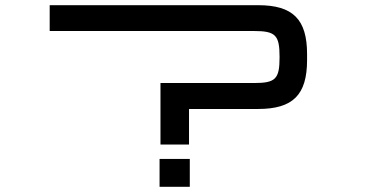

<svg xmlns="http://www.w3.org/2000/svg" viewBox="-20 -720 1446 740"><path d="M975 -700H171.5V-600.5H958C1042 -600.5 1057.5 -585 1057.5 -500.5V-499.5C1057.5 -415 1042 -400 958 -400H598.5V-163H708.5V-300H975C1109 -300 1163.5 -354.5 1163.5 -488.5V-511.5C1163.5 -645.5 1109 -700 975 -700ZM595 0H711.5V-107.5H595Z"/></svg>

Font: Melete
Style: Regular
Weight: 400
Width: 6
Designer: Sora Sagano
Foundry: DOT COLON
Version: Version 0.200;FEAKit 1.0